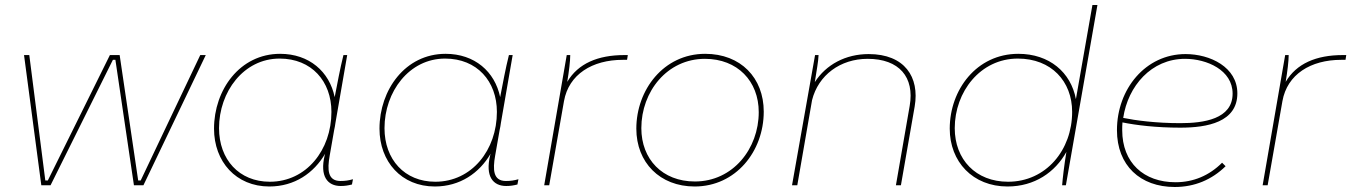

<svg xmlns="http://www.w3.org/2000/svg" viewBox="-20 -740 5403 767"><path d="M145 0H182L431 -501H441L515 0H553L802 -520H780L542 -19H532L458 -520H419L171 -19H161L97 -520H76Z M1341 3C1358 3 1370 1 1386 -3L1390 -24C1372 -19 1359 -17 1340 -17C1289 -17 1287 -62 1297 -118L1315 -221C1317 -230 1319 -240 1320 -249L1367 -520H1352C1338 -464 1328 -408 1317 -352C1296 -454 1215 -525 1099 -525C938 -525 835 -381 835 -226C835 -94 923 5 1056 5C1157 5 1234 -49 1279 -126L1277 -119C1257 -36 1288 3 1341 3ZM1097 -506C1225 -506 1304 -415 1304 -293C1304 -141 1204 -14 1058 -14C935 -14 855 -103 855 -228C855 -373 953 -506 1097 -506Z M2002 3C2019 3 2031 1 2047 -3L2051 -24C2033 -19 2020 -17 2001 -17C1950 -17 1948 -62 1958 -118L1976 -221C1978 -230 1980 -240 1981 -249L2028 -520H2013C1999 -464 1989 -408 1978 -352C1957 -454 1876 -525 1760 -525C1599 -525 1496 -381 1496 -226C1496 -94 1584 5 1717 5C1818 5 1895 -49 1940 -126L1938 -119C1918 -36 1949 3 2002 3ZM1758 -506C1886 -506 1965 -415 1965 -293C1965 -141 1865 -14 1719 -14C1596 -14 1516 -103 1516 -228C1516 -373 1614 -506 1758 -506Z M2154 0H2174L2233 -336C2252 -443 2346 -501 2468 -501H2485L2488 -520H2474C2368 -520 2289 -486 2246 -413C2253 -455 2258 -496 2258 -520H2244Z M2755 5C2919 5 3031 -135 3031 -294C3031 -429 2939 -525 2797 -525C2631 -525 2522 -381 2522 -226C2522 -91 2616 5 2755 5ZM2756 -15C2626 -15 2542 -104 2542 -228C2542 -374 2645 -505 2796 -505C2926 -505 3011 -416 3011 -292C3011 -146 2908 -15 2756 -15Z M3144 0H3165L3224 -340C3249 -440 3337 -505 3446 -505C3572 -505 3634 -432 3614 -317L3559 0H3579L3634 -315C3654 -432 3594 -524 3450 -524C3358 -524 3280 -482 3235 -412C3242 -458 3249 -493 3250 -520H3236Z M4223 0H4238L4364 -720H4344L4278 -344C4258 -451 4172 -525 4048 -525C3881 -525 3774 -381 3774 -226C3774 -94 3866 5 4005 5C4113 5 4195 -52 4240 -133C4231 -79 4225 -26 4223 0ZM4046 -506C4180 -506 4263 -415 4263 -293C4263 -141 4159 -14 4007 -14C3878 -14 3794 -103 3794 -228C3794 -373 3896 -506 4046 -506Z M4673 7C4752 7 4821 -22 4876 -76L4862 -90C4811 -39 4748 -12 4676 -12C4549 -12 4463 -90 4463 -220C4463 -230 4463 -241 4464 -251C4518 -240 4598 -230 4695 -230C4803 -230 4923 -252 4923 -367C4923 -472 4814 -524 4716 -524C4556 -524 4442 -384 4442 -220C4442 -79 4535 7 4673 7ZM4467 -269C4486 -396 4579 -505 4714 -505C4801 -505 4904 -460 4904 -366C4904 -264 4788 -248 4695 -248C4597 -248 4516 -259 4467 -269Z M5024 0H5044L5103 -336C5122 -443 5216 -501 5338 -501H5355L5358 -520H5344C5238 -520 5159 -486 5116 -413C5123 -455 5128 -496 5128 -520H5114Z"/></svg>

Font: Fixel Display Thin
Style: Italic
Weight: 100
Italic angle: -10°
Designer: AlfaBravo + MacPaw
Foundry: Kyrylo Tkachov, Marchela Mozhyna, Serhii Makarenko, Maria Weinstein, Zakhar Kryvoshyya
Version: Version 1.210;Glyphs 3.2 (3217)